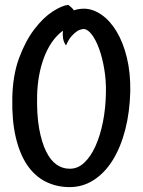

<svg xmlns="http://www.w3.org/2000/svg" viewBox="-20 -682 583 785"><path d="M325.2 -646.5Q361.3 -645.5 396 -621.1Q430.7 -596.7 457 -552.7Q483.4 -508.8 498.5 -447.3Q513.7 -385.7 512.7 -309.6Q510.7 -224.6 492.2 -152.3Q473.6 -80.1 440.9 -27.3Q408.2 25.4 362.3 54.7Q316.4 84 260.7 83Q208 82 164.6 59.6Q121.1 37.1 90.8 -7.8Q60.5 -52.7 44.4 -121.1Q28.3 -189.5 30.3 -282.2Q32.2 -375 58.1 -444.8Q84 -514.6 120.1 -562Q156.2 -609.4 194.3 -634.3Q232.4 -659.2 258.8 -662.1Q275.4 -650.4 282.2 -639.6Q290 -642.6 300.3 -644.5Q310.5 -646.5 325.2 -646.5ZM413.1 -303.7Q414.1 -353.5 406.2 -399.9Q398.4 -446.3 385.3 -482.4Q372.1 -518.6 355.5 -540.5Q338.9 -562.5 322.3 -563.5Q309.6 -562.5 296.9 -555.7Q286.1 -548.8 273.4 -535.2Q260.7 -521.5 250 -496.1Q240.2 -509.8 237.8 -525.4Q235.4 -541 237.3 -556.6Q210.9 -537.1 191.4 -508.3Q171.9 -479.5 159.2 -444.8Q146.5 -410.2 139.6 -371.6Q132.8 -333 131.8 -293Q129.9 -212.9 140.1 -156.2Q150.4 -99.6 168.5 -63Q186.5 -26.4 210.9 -9.3Q235.4 7.8 263.7 7.8Q296.9 8.8 323.7 -16.1Q350.6 -41 370.1 -84Q389.6 -127 400.9 -183.6Q412.1 -240.2 413.1 -303.7Z"/></svg>

Font: Rancho
Style: Regular
Weight: 400
Designer: Font Diner, Inc
Foundry: Font Diner, Inc
Version: Version 1.000